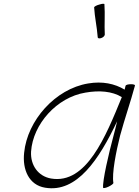

<svg xmlns="http://www.w3.org/2000/svg" viewBox="-20 -991 741 1026"><path d="M483 -952C486 -899 498 -848 502 -794C501 -787 508 -784 519 -787C530 -790 539 -798 540 -806C537 -859 542 -914 538 -968C539 -972 527 -972 512 -967C496 -963 484 -956 483 -952ZM586 -13C577 -63 600 -180 622 -267C646 -356 677 -444 701 -533C703 -538 694 -541 680 -541C666 -541 653 -538 651 -533C649 -526 648 -519 646 -512C593 -544 527 -558 451 -545C275 -516 126 -347 109 -175C99 -84 135 -2 221 12C391 41 510 -140 606 -343C600 -318 594 -292 587 -267C561 -171 527 -24 531 12C531 16 544 14 559 7C574 0 586 -9 586 -13ZM253 -37C184 -49 142 -108 146 -181C156 -328 284 -471 436 -496C509 -509 579 -504 631 -472C545 -262 442 -5 253 -37Z"/></svg>

Font: Nupuram Thin Italic
Style: Regular
Weight: 100
Designer: Santhosh Thottingal (santhosh.thottingal@gmail.com)
Foundry: SMC
Version: Version 1.000